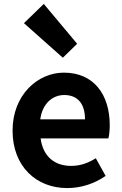

<svg xmlns="http://www.w3.org/2000/svg" viewBox="-20 -944 621 978"><path d="M300 -650 373 -721 203 -924 102 -826ZM322 14C394 14 462 -9 518 -48L468 -138C428 -113 389 -99 342 -99C258 -99 199 -147 187 -239H532C536 -252 539 -279 539 -306C539 -461 459 -574 305 -574C172 -574 44 -460 44 -279C44 -95 166 14 322 14ZM185 -336C196 -417 248 -460 307 -460C379 -460 413 -412 413 -336Z"/></svg>

Font: Spoqa Han Sans Neo Bold
Style: Bold
Weight: 700
Designer: [Spoqa Han Sans Neo] Dong-huui Kim  Younghwa Kang  Yujin Lee  [Noto Sans] Ryoko NISHIZUKA  (kana & ideographs); Paul D. 
Foundry: Spoqa (http://www.spoqa-han-sans.com)
Version: Version 1.000